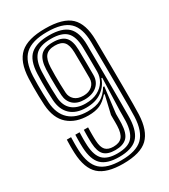

<svg xmlns="http://www.w3.org/2000/svg" viewBox="-199 -903 885 1006"><g transform="rotate(-30 243.0 -400.0)"><path d="M242.8 9.4Q143.7 9.4 98.6 -31.4Q53.5 -72.2 49.1 -166.5Q48.7 -176.1 48.5 -185.6Q48.2 -195.2 48.2 -205Q48.2 -214.8 48.5 -225.5Q48.8 -236.2 49.1 -248H74.8Q74.5 -236.5 74.3 -225.9Q74 -215.3 74 -205.4Q74 -195.6 74.2 -186.1Q74.4 -176.6 74.8 -167.2Q79 -83.5 118.1 -47.3Q157.2 -11.2 242.8 -11.2Q333.5 -11.2 373.1 -49.6Q412.6 -88.1 416.3 -174Q417.2 -196.4 417.5 -237.8Q417.7 -279.2 417.5 -337.2Q417.3 -395.3 416.7 -468Q416.1 -540.6 415.1 -625.4Q414.3 -712.3 374 -750.4Q333.7 -788.5 240.6 -788.5Q149.2 -788.5 107.6 -750.4Q66 -712.4 62.1 -624.9Q61.2 -599.9 61 -573.4Q60.8 -546.9 61.5 -519.4Q62.3 -491.8 63.8 -463.7Q68.4 -394.5 108.2 -357.7Q148.1 -321 218.7 -321Q269.5 -321 299.4 -337.8Q329.4 -354.5 351.6 -391.9H358.8L339.7 -235.9Q339.7 -231.1 339.7 -221.6Q339.7 -212.1 339.7 -200.5Q339.7 -189 339.3 -178.1Q337 -119.5 313.6 -96.2Q290.1 -73 242.8 -73Q197.1 -73 175.9 -94.2Q154.7 -115.5 152.2 -165.3Q151.8 -174.5 151.5 -183.8Q151.2 -193.1 151.2 -203Q151.2 -212.9 151.4 -224Q151.6 -235.2 152 -248H177.7Q177.3 -235.5 177.1 -224.6Q177 -213.7 177 -203.8Q176.9 -193.8 177.2 -184.6Q177.5 -175.3 177.9 -165.9Q179.9 -127 195.2 -110.3Q210.6 -93.5 242.8 -93.5Q278.8 -93.5 295.7 -113Q312.6 -132.6 314 -178.6Q314.4 -189.2 314.3 -202.3Q314.2 -215.5 314.1 -227.1Q314.1 -238.8 314.1 -244.3L340.2 -355.3H335Q308.6 -324.6 280.9 -312.5Q253.2 -300.5 211.5 -300.5Q135.8 -300.5 89.8 -340.7Q43.7 -381 38 -463.7Q36.5 -491.3 35.7 -518.9Q35 -546.5 35.2 -573.4Q35.5 -600.3 36.4 -625.7Q40.6 -724.3 88.3 -766.7Q135.9 -809 240.6 -809Q348.8 -809 394.3 -765.7Q439.8 -722.3 440.8 -625.7Q441.8 -539.7 442.4 -466.8Q443 -393.8 443.2 -335.9Q443.5 -278 443.2 -236.8Q442.9 -195.6 442 -173.1Q437.9 -77.6 393.1 -34.1Q348.2 9.4 242.8 9.4ZM242.8 -31.7Q169.8 -31.7 136.9 -63.7Q104.1 -95.6 100.5 -168.7Q100 -181.3 99.8 -193.1Q99.6 -204.9 99.8 -218.1Q100 -231.3 100.5 -248H126.3Q126 -238.1 125.7 -227.6Q125.4 -217.1 125.4 -206.7Q125.4 -196.3 125.7 -186.4Q125.9 -176.5 126.4 -167.7Q130.2 -105.3 157.6 -78.8Q184.9 -52.4 242.8 -52.4Q309 -52.4 335.6 -83Q362.1 -113.7 364.8 -176.7Q365.5 -193.8 365.3 -212.4Q365.2 -231 365.4 -238.8L372 -436.2H366.8Q354 -395.2 317.1 -368.4Q280.2 -341.6 221.3 -341.6Q161.7 -341.6 127.6 -373Q93.5 -404.4 89.5 -463.7Q88 -491 87.2 -518.5Q86.5 -546 86.7 -572.8Q86.9 -599.6 87.9 -624.3Q91.3 -704.5 128.8 -736.2Q166.4 -767.9 240.6 -767.9Q319.7 -767.9 354.2 -734.7Q388.7 -701.6 389.4 -625.2Q389.7 -594 389.9 -548.7Q390.2 -503.3 390.6 -452.9Q391 -402.4 391.1 -354.9Q391.2 -307.3 391.2 -270.8Q391.3 -234.3 391.1 -217.9Q391.1 -213.5 391.1 -207.8Q391 -202.2 391 -194.3Q391 -186.5 390.6 -175.4Q386.7 -98 352.1 -64.9Q317.5 -31.7 242.8 -31.7ZM229.8 -362.3Q273 -362.3 303.2 -378Q333.4 -393.8 349.2 -420Q365 -446.1 365 -476.9Q365 -516.4 364.6 -558Q364.3 -599.6 363.6 -625Q362.3 -690.3 334.2 -718.7Q306.1 -747.2 240.6 -747.2Q171.9 -747.2 144.2 -716.3Q116.4 -685.4 113.6 -621.8Q112.5 -594 112.4 -567.7Q112.2 -541.4 113.1 -515.7Q113.9 -490 115.2 -463.8Q118.5 -414 148.5 -388.1Q178.5 -362.3 229.8 -362.3ZM234.4 -382.8Q191.3 -382.8 167.3 -404.9Q143.3 -427.1 141 -464Q139.6 -489.3 138.9 -516.8Q138.2 -544.2 138.2 -570.7Q138.2 -597.3 139.2 -619.5Q141.5 -675.3 164.3 -701Q187.2 -726.7 240.6 -726.7Q291.3 -726.7 314.1 -703.3Q336.9 -679.9 337.9 -624.7Q338.6 -585.2 338.9 -544.1Q339.3 -502.9 339.3 -472.8Q339.3 -431 311.1 -406.9Q283 -382.8 234.4 -382.8ZM241.3 -403.4Q273.5 -403.4 293.5 -421.1Q313.5 -438.7 313.5 -467.4Q313.5 -500.7 313.2 -543.9Q312.8 -587.1 312.2 -624.5Q311.3 -668.2 294.9 -687.1Q278.5 -706.1 240.6 -706.1Q202.1 -706.1 184.5 -685.8Q166.8 -665.6 164.9 -618.7Q164 -595.3 163.9 -569Q163.9 -542.7 164.6 -516Q165.4 -489.2 166.7 -464.1Q168.3 -438.1 187 -420.8Q205.6 -403.4 241.3 -403.4Z"/></g></svg>

Font: Big Shoulders Inline Text SC Thin
Style: Regular
Weight: 100
Designer: Patric King
Foundry: XO Type Co
Version: Version 2.002